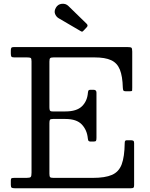

<svg xmlns="http://www.w3.org/2000/svg" viewBox="-20 -1000 798 1020"><path d="M123 -695C133.3 -695 140 -694.1 143 -692.2C146 -690.4 147.5 -684.3 147.5 -674V-83C147.5 -70.7 146.1 -62.9 143.2 -59.8C140.4 -56.6 132.8 -55 120.5 -55H55.5C48.8 -55 44.2 -54.3 41.5 -53C38.8 -51.7 37.5 -47.7 37.5 -41V-18C37.5 -10 39 -5 42 -3C45 -1 50.2 0 57.5 0H676.5C683.2 0 687.5 -1.1 689.5 -3.2C691.5 -5.4 692.5 -10 692.5 -17V-240C692.5 -246.7 690.9 -250.8 687.8 -252.5C684.6 -254.2 679.8 -255 673.5 -255H654.5C650.2 -255 647.1 -254 645.2 -252C643.4 -250 642.5 -245.7 642.5 -239C641.8 -191 636.5 -153.7 626.5 -127C616.5 -100.3 599.3 -81.7 575 -71C550.7 -60.3 516.5 -55 472.5 -55H264.5C254.8 -55 248.8 -56.3 246.2 -59C243.8 -61.7 242.5 -67.7 242.5 -77V-346C242.5 -355 243.5 -360.9 245.5 -363.8C247.5 -366.6 252.8 -368 261.5 -368H327.5C367.2 -368 396.2 -358.2 414.8 -338.5C433.2 -318.8 443.8 -294.3 446.5 -265C447.2 -257.3 448.8 -252.6 451.5 -250.8C454.2 -248.9 457 -248 460 -248H476.5C483.8 -248 488.3 -249.3 490 -252C491.7 -254.7 492.5 -260 492.5 -268V-508C492.5 -518 487.3 -523 477 -523H460.5C455.5 -523 452.2 -522 450.5 -520C448.8 -518 447.7 -513.7 447 -507C444.7 -477.7 434.2 -453.8 415.5 -435.5C396.8 -417.2 367.5 -408 327.5 -408H259.5C251.5 -408 246.7 -409.8 245 -413.5C243.3 -417.2 242.5 -422.7 242.5 -430V-673C242.5 -682.7 243.9 -688.8 246.8 -691.2C249.6 -693.8 255.5 -695 264.5 -695H482.5C519.8 -695 549.2 -690.1 570.5 -680.2C591.8 -670.4 607.2 -653.8 616.8 -630.2C626.2 -606.8 631.5 -574.7 632.5 -534C632.8 -527.7 633.8 -522.9 635.2 -519.8C636.8 -516.6 641.2 -515 648.5 -515H668.5C677.2 -515 681.7 -516.3 682 -519C682.3 -521.7 682.5 -527 682.5 -535V-726C682.5 -737.7 680.9 -744.6 677.8 -746.8C674.6 -748.9 667.2 -750 655.5 -750H54.5C47.2 -750 42.5 -748.8 40.5 -746.2C38.5 -743.8 37.5 -738.7 37.5 -731V-716C37.5 -708.3 38.4 -702.9 40.2 -699.8C42.1 -696.6 47.2 -695 55.5 -695ZM409 -834.5C412.7 -832.2 415.4 -831.3 417.2 -832C419.1 -832.7 421.3 -834.5 424 -837.5L441 -855.5C446.7 -861.5 446.5 -867.5 440.5 -873.5L343.5 -968C334.2 -977.3 322.5 -981.2 308.5 -979.8C294.5 -978.2 284.2 -971.7 277.5 -960C270.2 -947.7 268.5 -936.4 272.5 -926.2C276.5 -916.1 282.7 -908.5 291 -903.5Z"/></svg>

Font: Besley*
Style: Regular
Weight: 400
Designer: Owen Earl
Foundry: indestructible type*
Version: Version 3.000; ttfautohint (v1.8.3)